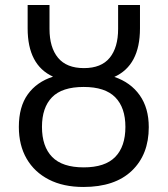

<svg xmlns="http://www.w3.org/2000/svg" viewBox="-20 -734 667 764"><path d="M312 10Q232 10 174.5 -19.5Q117 -49 86 -102.5Q55 -156 55 -229Q55 -309 90.5 -358.5Q126 -408 191 -429Q90 -475 90 -621V-714H177V-619Q177 -545 211 -504Q245 -463 314 -463Q383 -463 416.5 -504Q450 -545 450 -619V-714H537V-621Q537 -474 435 -428Q500 -406 536 -355Q572 -304 572 -228Q572 -119 504.5 -54.5Q437 10 312 10ZM313 -68Q398 -68 438.5 -109.5Q479 -151 479 -229Q479 -306 438.5 -347Q398 -388 313 -388Q227 -388 187 -347Q147 -306 147 -229Q147 -151 187.5 -109.5Q228 -68 313 -68Z"/></svg>

Font: Noto Sans SemiCondensed
Style: Regular
Weight: 400
Width: 4
Designer: Monotype Design Team
Foundry: Monotype Imaging Inc.
Version: Version 2.013; ttfautohint (v1.8.4.7-5d5b)